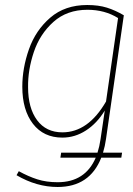

<svg xmlns="http://www.w3.org/2000/svg" viewBox="-20 -549 529 766"><path d="M391 60H467L464 80H384Q338 197 210 197Q126 197 46 150L55 134Q93 155 129 166.5Q165 178 210 178Q320 178 362 80H221L224 60H369Q377 35 381 7L398 -108Q367 -57 323 -28.5Q279 0 229 0Q154 0 111.5 -55Q69 -110 69 -203Q69 -277 95.5 -352.5Q122 -428 180.5 -478.5Q239 -529 328 -529Q373 -529 406.5 -518.5Q440 -508 474 -488L403 5Q399 34 391 60ZM403 -144 451 -477Q398 -510 329 -510Q247 -510 193 -461.5Q139 -413 115 -341.5Q91 -270 92 -201Q92 -118 128 -69.5Q164 -21 229 -21Q332 -21 403 -144Z"/></svg>

Font: FiraGO Thin
Style: Italic
Weight: 100
Italic angle: -8°
Designer: bBox Type GmbH
Foundry: bBox Type GmbH
Version: Version 1.001